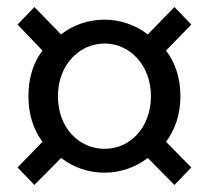

<svg xmlns="http://www.w3.org/2000/svg" viewBox="-20 -642 595 547"><path d="M78 -115 154 -192C189 -165 232 -150 278 -150C322 -150 366 -165 401 -192L477 -115L525 -165L453 -238C479 -273 494 -316 494 -368C494 -420 479 -464 453 -498L525 -572L477 -622L401 -544C366 -571 322 -586 278 -586C232 -586 188 -571 154 -544L78 -622L30 -572L101 -498C75 -464 61 -420 61 -368C61 -316 75 -273 101 -238L30 -165ZM278 -218C205 -218 145 -278 145 -368C145 -456 205 -518 278 -518C350 -518 410 -456 410 -368C410 -278 350 -218 278 -218Z"/></svg>

Font: Source Han Sans TC
Style: Regular
Weight: 400
Designer: Ryoko NISHIZUKA 西塚涼子 (kana, bopomofo & ideographs); Paul D. Hunt (Latin, Greek & Cyrillic); Sandoll Communications 산돌커뮤니
Foundry: Adobe
Version: Version 2.002;hotconv 1.0.116;makeotfexe 2.5.65601